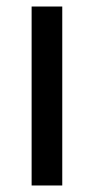

<svg xmlns="http://www.w3.org/2000/svg" viewBox="-20 -569 288 589"><path d="M77 -549V0H171V-549Z"/></svg>

Font: Malmofest
Style: Regular
Weight: 400
Designer: Jonny Pinhorn (Poppins), Kolossal
Version: Version 1.004;Glyphs 3.1.2 (3151)